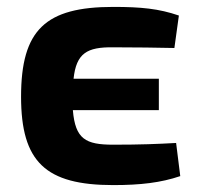

<svg xmlns="http://www.w3.org/2000/svg" viewBox="-20 -524 574 556"><path d="M490 -110C436 -107 388 -105 308 -105C228 -105 198 -121 191 -205H440V-296H193C201 -370 232 -388 308 -387C382 -387 427 -386 485 -385L498 -479C440 -499 388 -504 308 -504C112 -504 41 -438 41 -244C41 -55 112 12 308 12C387 12 446 5 502 -14Z"/></svg>

Font: SnT
Style: Bold
Weight: 700
Designer: Natanael Gama
Version: Version 1.001;PS 001.001;hotconv 1.0.70;makeotf.lib2.5.58329